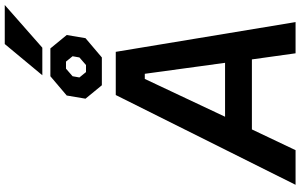

<svg xmlns="http://www.w3.org/2000/svg" viewBox="-242 -990 1232 787"><g transform="rotate(-90 373.5 -596.0)"><path d="M459 -1038 587 -1192H747L572 -1038ZM418 -794 363 -861 376 -938 455 -1005H569L624 -938L611 -861L532 -794ZM472 -859H501L532 -886L537 -914L515 -941H486L455 -914L450 -886ZM10 0 378 -737H555L677 0H549L524 -179H237L152 0ZM289 -289H510L465 -618H444Z"/></g></svg>

Font: Tomorrow Medium
Style: Italic
Weight: 500
Italic angle: -10°
Designer: Tony de Marco, Monica Rizzolli
Foundry: Just in Type
Version: Version 2.002